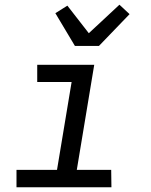

<svg xmlns="http://www.w3.org/2000/svg" viewBox="-20 -795 640 815"><path d="M453 0H50V-74H222L284 -447H138V-520H380L306 -74H452ZM298 -600 215 -739 266 -771 357 -654 487 -775 530 -735 400 -600Z"/></svg>

Font: Iosevka Extended Oblique
Style: Regular
Weight: 400
Width: 7
Italic angle: -9°
Monospace: yes
Designer: Belleve Invis
Foundry: Belleve Invis
Version: Version 32.0.1; ttfautohint (v1.8.4)